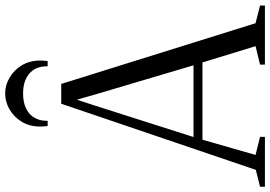

<svg xmlns="http://www.w3.org/2000/svg" viewBox="-174 -832 996 707"><g transform="rotate(-90 323.5 -478.0)"><path d="M52 -33.5 295.5 -750H368.5L592 -34.5L657 -18V0H439.5V-18L507.5 -34.5L447.5 -230H163L107 -34.5L173.5 -18V0H-10V-18ZM437 -263 329.5 -625.5 310.5 -692.5 288.5 -625.5 173 -263ZM333 -956.5Q363.5 -956.5 391.2 -940.5Q419 -924.5 436.8 -895.5Q454.5 -866.5 454.5 -827.5Q454.5 -820 454 -814Q453.5 -808 452.5 -800H433.5Q433.5 -805.5 433.2 -810.8Q433 -816 432 -820.5Q429 -841 416.8 -856.8Q404.5 -872.5 383.8 -881.5Q363 -890.5 333 -890.5Q303.5 -890.5 282.5 -881.5Q261.5 -872.5 249.5 -856.8Q237.5 -841 234 -820.5Q233.5 -816 233 -810.8Q232.5 -805.5 232.5 -800H213.5Q212.5 -808 212 -814Q211.5 -820 211.5 -827.5Q211.5 -866.5 229.2 -895.5Q247 -924.5 274.8 -940.5Q302.5 -956.5 333 -956.5Z"/></g></svg>

Font: Merriweather 144pt Light
Style: Regular
Weight: 300
Version: Version 2.100